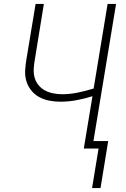

<svg xmlns="http://www.w3.org/2000/svg" viewBox="-20 -755 640 976"><path d="M448 201 481 0H406L450 -266Q409 -253 368 -245.5Q327 -238 287 -238Q258 -238 230 -243.5Q202 -249 178.5 -262Q155 -275 138 -296.5Q121 -318 113.5 -344.5Q106 -371 108 -400Q110 -429 115 -458L161 -735H203L157 -452Q153 -429 151.5 -405.5Q150 -382 156 -360.5Q162 -339 176 -322Q190 -305 209 -295Q228 -285 250.5 -280.5Q273 -276 297 -276Q336 -276 376.5 -284.5Q417 -293 456 -305L527 -735H570L455 -38H530L491 201Z"/></svg>

Font: Iosevka SS04 XLt Ex
Style: Italic
Weight: 200
Width: 7
Italic angle: -9°
Monospace: yes
Designer: Belleve Invis
Foundry: Belleve Invis
Version: Version 19.0.0; ttfautohint (v1.8.4)